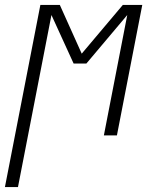

<svg xmlns="http://www.w3.org/2000/svg" viewBox="-56 -550 626 780"><path d="M-36 210 108 -530H187L276 -332L443 -530H522L419 0H366L461 -489L295 -292H243L153 -489L17 210Z"/></svg>

Font: Lode Dark Term
Style: Italic
Weight: 400
Italic angle: -11°
Monospace: yes
Designer: Belleve Invis
Foundry: Belleve Invis
Version: Version 29.2.0